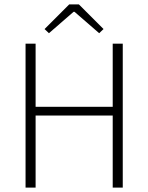

<svg xmlns="http://www.w3.org/2000/svg" viewBox="-20 -859 679 879"><path d="M97 0V-659H143V-370H496V-659H542V0H496V-330H143V0ZM184 -726 297 -839H341L454 -726L434 -707L321 -805H317L204 -707Z"/></svg>

Font: hySource Sans Pro Light
Style: Regular
Weight: 300
Designer: Paul D. Hunt
Foundry: Adobe Systems Incorporated
Version: Version 2.021;PS 2.000;hotconv 1.0.86;makeotf.lib2.5.63406